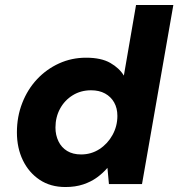

<svg xmlns="http://www.w3.org/2000/svg" viewBox="-20 -740 717 772"><path d="M243 12Q183 12 139.5 -17Q96 -46 72 -95.5Q48 -145 48 -208Q48 -271 69.5 -326Q91 -381 129 -421.5Q167 -462 217.5 -485Q268 -508 326 -508Q387 -508 423.5 -487Q460 -466 478 -436L527 -720H677L551 0H418L412 -65Q394 -44 370 -26.5Q346 -9 314.5 1.5Q283 12 243 12ZM306 -119Q347 -119 380 -140.5Q413 -162 432.5 -197.5Q452 -233 452 -274Q452 -305 439 -328Q426 -351 402.5 -364Q379 -377 346 -377Q305 -377 272.5 -357Q240 -337 221.5 -303Q203 -269 203 -227Q203 -197 215 -172Q227 -147 250 -133Q273 -119 306 -119Z"/></svg>

Font: DM Sans 24pt Black
Style: Italic
Weight: 900
Italic angle: -10°
Designer: Colophon Foundry, Jonny Pinhorn
Foundry: Colophon Foundry
Version: Version 4.004;gftools[0.9.30]